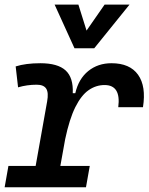

<svg xmlns="http://www.w3.org/2000/svg" viewBox="-27 -796 633 816"><path d="M-7.3 0 8.8 -90.8H124.5L173.3 -364.7Q180.2 -402.3 169.4 -419.2Q158.7 -436 128.9 -436Q87.9 -436 49.8 -424.8L39.6 -513.7Q82.5 -527.3 144.5 -527.3Q218.3 -527.3 251.7 -496.8Q285.2 -466.3 282.2 -399.9H293Q307.1 -460.9 348.1 -494.1Q389.2 -527.3 446.8 -527.3Q524.9 -527.3 559.8 -478.3Q594.7 -429.2 580.6 -340.3H475.6Q487.8 -434.6 417.5 -434.6Q380.9 -434.6 349.6 -412.8Q318.4 -391.1 293.2 -340.8Q268.1 -290.5 250 -204.6L229.5 -90.8H354.5L338.4 0ZM289.6 -590.8 205.1 -776.4H306.2L340.8 -666L417.5 -776.4H523.4L373.5 -590.8Z"/></svg>

Font: Cascadia Mono PL
Style: Italic
Weight: 400
Italic angle: -10°
Monospace: yes
Designer: Aaron Bell
Foundry: Saja Typeworks
Version: Version 2404.023; ttfautohint (v1.8.4)